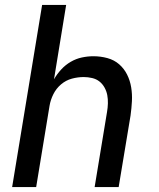

<svg xmlns="http://www.w3.org/2000/svg" viewBox="-20 -755 640 775"><path d="M29 0 150 -735H247L198 -435Q210 -456 227 -474.5Q244 -493 265.5 -505.5Q287 -518 310.5 -523Q334 -528 357 -528Q386 -528 413.5 -520.5Q441 -513 461 -495.5Q481 -478 493 -454Q505 -430 509.5 -402.5Q514 -375 512.5 -346.5Q511 -318 507 -289L459 0H362L412 -303Q415 -320 415.5 -337.5Q416 -355 413 -371Q410 -387 402 -401.5Q394 -416 381.5 -426Q369 -436 352 -440Q335 -444 318 -444Q294 -444 270 -437.5Q246 -431 226.5 -414.5Q207 -398 195.5 -375Q184 -352 180 -328L126 0Z"/></svg>

Font: Iosevka Medium Extended
Style: Italic
Weight: 500
Width: 7
Italic angle: -9°
Monospace: yes
Designer: Belleve Invis
Foundry: Belleve Invis
Version: Version 32.5.0; ttfautohint (v1.8.4)